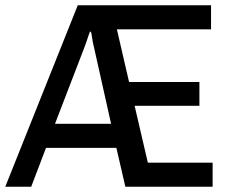

<svg xmlns="http://www.w3.org/2000/svg" viewBox="-23 -706 863 726"><path d="M-3 0 271 -686H775V-595H419L465 -396H731V-306H486L536 -91H781V0H451L417 -147H151L95 0ZM185 -238H397L332 -529Q329 -540 327 -552.5Q325 -565 323.5 -574.5Q322 -584 321 -586H317Q316 -584 312.5 -574Q309 -564 305 -551.5Q301 -539 297 -529Z"/></svg>

Font: Archivo Narrow Medium
Style: Regular
Weight: 500
Designer: Hector Gatti
Foundry: Omnibus-Type
Version: Version 3.002